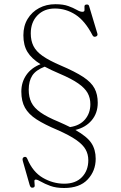

<svg xmlns="http://www.w3.org/2000/svg" viewBox="-20 -734 592 936"><path d="M446.5 40Q446.5 99 407.5 140.8Q368.5 182.5 292.5 182.5Q253 182.5 225.2 172.2Q197.5 162 180.2 151.8Q163 141.5 154.5 141.5Q146.5 141.5 147.8 151.2Q149 161 149.2 171Q149.5 181 136.5 181Q128.5 181 124.5 167.5L91.5 52Q86.5 35.5 97.5 31.5Q108.5 27.5 113.5 41Q140 104.5 189.2 133Q238.5 161.5 293 161.5Q349 161.5 379.8 129.2Q410.5 97 410.5 47Q410.5 18 397.2 -5.5Q384 -29 351.5 -51.8Q319 -74.5 260 -100.5Q197 -127 158.2 -152Q119.5 -177 101.8 -208.8Q84 -240.5 84 -287.5Q84 -333 108.2 -368.2Q132.5 -403.5 177.5 -421Q133.5 -448.5 113.8 -481Q94 -513.5 94 -562Q94 -608 114.8 -642Q135.5 -676 170.8 -694.8Q206 -713.5 250 -713.5Q289 -713.5 313.8 -704.2Q338.5 -695 354.5 -685.8Q370.5 -676.5 381.5 -676.5Q392.5 -676.5 392 -685.5Q391.5 -694.5 391.8 -703.2Q392 -712 404 -712Q412.5 -712 414.5 -704L454.5 -571Q458 -560 448 -556Q436.5 -551.5 431 -562Q394.5 -632.5 348 -662.5Q301.5 -692.5 247.5 -692.5Q195 -692.5 162.5 -659Q130 -625.5 130 -571Q130 -536 143 -509.8Q156 -483.5 187.8 -461.2Q219.5 -439 275.5 -415Q346 -385 385.5 -359Q425 -333 440.8 -303.2Q456.5 -273.5 456.5 -233Q456.5 -182.5 427 -147.5Q397.5 -112.5 347.5 -100.5Q404 -68.5 425.2 -36.8Q446.5 -5 446.5 40ZM265.5 -140.5Q297.5 -126.5 321.5 -114.5Q369 -121.5 394.8 -152Q420.5 -182.5 420.5 -226Q420.5 -256.5 407.2 -280.5Q394 -304.5 361.5 -327.2Q329 -350 270 -375Q249.5 -384 231.5 -392.2Q213.5 -400.5 198 -409Q155 -392.5 137.5 -365.8Q120 -339 120 -296.5Q120 -261 133 -234.5Q146 -208 177.8 -185.8Q209.5 -163.5 265.5 -140.5Z"/></svg>

Font: Fraunces 9pt S000 Thin
Style: Regular
Weight: 100
Version: Version 1.000; ttfautohint (v1.8.3)